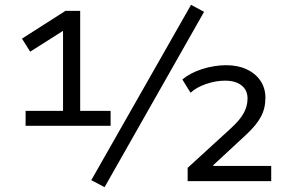

<svg xmlns="http://www.w3.org/2000/svg" viewBox="-20 -750 1218 795"><path d="M86 -229V-291H241V-641L272 -642L105 -536L71 -590L251 -705H312V-291H438V-229ZM413 25 358 -4 771 -730 825 -701ZM757 0V-55L933 -216Q972 -251 988.5 -280.5Q1005 -310 1005 -342Q1005 -377 980 -396.5Q955 -416 912 -416Q874 -416 834 -402.5Q794 -389 769 -366L735 -421Q769 -449 818.5 -464.5Q868 -480 917 -480Q965 -480 1001.5 -463Q1038 -446 1058.5 -415.5Q1079 -385 1079 -345Q1079 -301 1060 -266Q1041 -231 1000 -193L863 -66V-63H1103V0Z"/></svg>

Font: Nunito Sans 6pt
Style: Regular
Weight: 400
Version: Version 3.101;gftools[0.9.27]